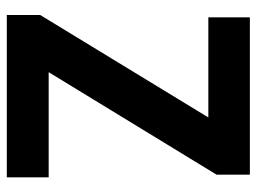

<svg xmlns="http://www.w3.org/2000/svg" viewBox="-115 -639 754 564"><g transform="rotate(90 262.0 -357.0)"><path d="M501 0V-123H192L493 -616V-714H31V-592H325L24 -98V0Z"/></g></svg>

Font: Noto Sans Arabic UI SmCn
Style: Bold
Weight: 700
Width: 4
Designer: Monotype Design Team, Nadine Chahine and Nizar Qandah
Foundry: Monotype Imaging Inc.
Version: Version 2.010